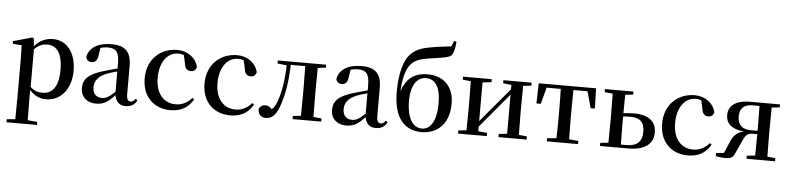

<svg xmlns="http://www.w3.org/2000/svg" viewBox="-56 -1180 7285 1771"><g transform="rotate(5 3586.0 -294.5)"><path d="M383 16C514 16 614 -93 614 -268C614 -440 523 -543 401 -543C338 -543 277 -519 229 -462L223 -532L210 -541L33 -492V-467L116 -461C118 -412 119 -366 119 -299V19L117 224L38 231V259H321V231L232 223L230 19V-57C275 -4 328 16 383 16ZM232 -434C276 -477 312 -488 351 -488C437 -488 493 -422 493 -266C493 -100 429 -41 346 -41C302 -41 268 -51 232 -85Z M1119 15C1168 15 1201 -4 1224 -46L1208 -61C1190 -38 1179 -31 1163 -31C1138 -31 1125 -47 1125 -100V-356C1125 -488 1068 -543 942 -543C813 -543 734 -490 719 -404C725 -376 745 -362 773 -362C802 -362 826 -380 831 -428L842 -500C865 -507 886 -510 907 -510C985 -510 1016 -480 1016 -372V-324C975 -313 932 -302 896 -291C752 -250 704 -199 704 -117C704 -33 763 16 845 16C920 16 962 -16 1018 -77C1029 -19 1061 15 1119 15ZM1016 -109C961 -55 929 -41 896 -41C845 -41 810 -71 810 -133C810 -194 845 -238 922 -268C947 -278 981 -288 1016 -297Z M1533 16C1635 16 1699 -24 1745 -102L1728 -115C1687 -67 1637 -42 1578 -42C1467 -42 1392 -126 1392 -271C1392 -420 1465 -510 1562 -510C1580 -510 1597 -508 1614 -502L1631 -427C1636 -377 1659 -359 1692 -359C1719 -359 1736 -372 1744 -401C1726 -484 1648 -543 1551 -543C1403 -543 1273 -441 1273 -256C1273 -83 1385 16 1533 16Z M2087 16C2189 16 2253 -24 2299 -102L2282 -115C2241 -67 2191 -42 2132 -42C2021 -42 1946 -126 1946 -271C1946 -420 2019 -510 2116 -510C2134 -510 2151 -508 2168 -502L2185 -427C2190 -377 2213 -359 2246 -359C2273 -359 2290 -372 2298 -401C2280 -484 2202 -543 2105 -543C1957 -543 1827 -441 1827 -256C1827 -83 1939 16 2087 16Z M2738 0H2930V-29L2855 -37C2854 -93 2853 -177 2853 -232V-296C2853 -351 2854 -435 2855 -491L2930 -499V-527H2482V-499L2568 -489C2564 -358 2547 -248 2516 -158C2502 -118 2487 -93 2466 -74C2446 -94 2428 -105 2406 -105C2378 -105 2357 -93 2345 -66C2345 -16 2374 11 2417 11C2474 11 2519 -27 2554 -148C2583 -241 2601 -360 2605 -497H2739L2741 -296V-232L2739 -37L2665 -29V0Z M3435 15C3484 15 3517 -4 3540 -46L3524 -61C3506 -38 3495 -31 3479 -31C3454 -31 3441 -47 3441 -100V-356C3441 -488 3384 -543 3258 -543C3129 -543 3050 -490 3035 -404C3041 -376 3061 -362 3089 -362C3118 -362 3142 -380 3147 -428L3158 -500C3181 -507 3202 -510 3223 -510C3301 -510 3332 -480 3332 -372V-324C3291 -313 3248 -302 3212 -291C3068 -250 3020 -199 3020 -117C3020 -33 3079 16 3161 16C3236 16 3278 -16 3334 -77C3345 -19 3377 15 3435 15ZM3332 -109C3277 -55 3245 -41 3212 -41C3161 -41 3126 -71 3126 -133C3126 -194 3161 -238 3238 -268C3263 -278 3297 -288 3332 -297Z M3860 -17C3779 -17 3720 -96 3720 -264C3720 -414 3781 -484 3859 -484C3940 -484 3994 -420 3994 -262C3994 -102 3941 -17 3860 -17ZM3859 16C3993 16 4114 -69 4114 -270C4114 -432 4014 -520 3871 -520C3747 -520 3676 -464 3633 -344C3642 -501 3676 -580 3729 -620C3774 -652 3827 -662 3925 -675C3996 -686 4052 -692 4075 -715C4094 -737 4104 -782 4109 -842L4087 -848L4066 -796C4020 -789 3960 -785 3910 -776C3818 -761 3755 -747 3701 -696C3634 -636 3600 -502 3600 -334C3600 -86 3707 16 3859 16Z M4571 -499 4648 -490V-449L4498 -271L4381 -131V-490L4463 -499V-527H4197V-499L4272 -491C4273 -435 4274 -351 4274 -296V-232C4274 -177 4273 -93 4272 -37L4197 -29V0H4463V-29L4381 -38V-81L4526 -254L4648 -400V-38L4571 -29V0H4832V-29L4757 -37L4755 -232V-296L4757 -491L4832 -499V-527H4571Z M5104 0H5308V-29L5222 -37L5220 -232V-296L5222 -493H5353L5395 -340H5434L5429 -527H4898L4893 -340H4933L4974 -493H5105C5107 -437 5108 -351 5108 -296V-232C5108 -177 5107 -94 5105 -37L5019 -29V0Z M5511 0H5771C5940 0 6004 -72 6004 -168C6004 -262 5942 -327 5799 -327C5767 -327 5734 -324 5700 -320L5702 -491L5775 -499V-527H5511V-499L5586 -491L5588 -296V-232L5586 -37L5511 -29ZM5700 -289C5721 -292 5743 -293 5766 -293C5854 -293 5898 -256 5898 -164C5898 -71 5849 -30 5752 -30H5702C5701 -87 5700 -175 5700 -232Z M6324 16C6426 16 6490 -24 6536 -102L6519 -115C6478 -67 6428 -42 6369 -42C6258 -42 6183 -126 6183 -271C6183 -420 6256 -510 6353 -510C6371 -510 6388 -508 6405 -502L6422 -427C6427 -377 6450 -359 6483 -359C6510 -359 6527 -372 6535 -401C6517 -484 6439 -543 6342 -543C6194 -543 6064 -441 6064 -256C6064 -83 6176 16 6324 16Z M6868 0H7132V-29L7058 -37L7056 -232V-296L7058 -492L7132 -499V-527H6857C6717 -527 6655 -470 6655 -387C6655 -311 6702 -262 6821 -248C6758 -235 6725 -200 6701 -141L6656 -36L6583 -29V0C6614 6 6642 10 6669 10C6729 10 6745 -5 6762 -46L6811 -154C6835 -208 6851 -235 6903 -235H6947L6945 -37L6868 -29ZM6947 -266H6885C6803 -266 6762 -307 6762 -384C6762 -457 6802 -496 6876 -496H6945L6947 -296Z"/></g></svg>

Font: Noto Serif JP SemiBold
Style: Regular
Weight: 600
Designer: Ryoko NISHIZUKA 西塚涼子 (kana & ideographs); Frank Grießhammer (Latin, Greek & Cyrillic); Wenlong ZHANG 张文龙 (bopomofo); San
Foundry: Adobe
Version: Version 2.001;hotconv 1.1.0;makeotfexe 2.6.0